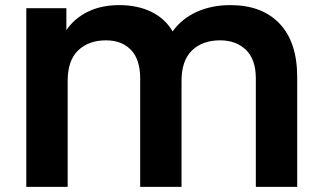

<svg xmlns="http://www.w3.org/2000/svg" viewBox="-20 -732 1261 752"><path d="M1144 -430V0H982V-425Q982 -499 943.5 -536.5Q905 -574 842 -574Q773 -574 732 -534.5Q691 -495 691 -415V0H529V-425Q529 -499 493 -536.5Q457 -574 395 -574Q327 -574 286 -534.5Q245 -495 245 -415V0H83V-700H240V-614Q272 -661 325 -686.5Q378 -712 447 -712Q519 -712 573 -685.5Q627 -659 656 -609Q692 -659 750.5 -685.5Q809 -712 882 -712Q1006 -712 1075 -639.5Q1144 -567 1144 -430Z"/></svg>

Font: Montserrat Alternates
Style: Bold
Weight: 700
Designer: Julieta Ulanovsky
Foundry: Julieta Ulanovsky
Version: Version 7.200